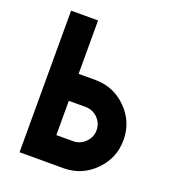

<svg xmlns="http://www.w3.org/2000/svg" viewBox="-129 -796 793 892"><g transform="rotate(20 267.5 -350.0)"><path d="M69.7 -700V0H203H286.3Q376.3 0 440.3 -64Q504.3 -128 504.3 -218Q504.3 -308 440.3 -372Q376.3 -436 286.3 -436H203V-700ZM203 -302.7H286.3Q320.7 -302.7 346 -278Q371 -252.3 371 -218Q371 -183.7 346 -158.7Q320.7 -133.3 286.3 -133.3H203Z"/></g></svg>

Font: Unageo Variable
Style: Regular
Weight: 300
Designer: Richard Sepsi
Foundry: Richard Sepsi
Version: Version 2.200